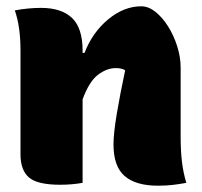

<svg xmlns="http://www.w3.org/2000/svg" viewBox="-20 -580 640 609"><path d="M242 0Q208 6 171 6Q99 6 72 -17Q45 -40 45 -91V-420Q45 -496 27 -547Q48 -551 69 -553Q90 -555 110 -555Q175 -555 208.5 -523Q242 -491 242 -419V-412H248Q273 -477 323 -518.5Q373 -560 428 -560Q451 -560 473 -542.5Q495 -525 513 -496.5Q531 -468 542 -433.5Q553 -399 553 -365V-146Q553 -103 557 -68Q561 -33 571 0Q549 4 528 6.5Q507 9 481 9Q411 9 375.5 -21.5Q340 -52 340 -122Q340 -157 350.5 -219.5Q361 -282 377 -357Q367 -364 347 -364Q319 -364 291 -343Q263 -322 242 -265Z"/></svg>

Font: Recursive Mn Csl St Blk
Style: Regular
Weight: 900
Monospace: yes
Version: Version 1.079;hotconv 1.0.112;makeotfexe 2.5.65598; ttfautoh